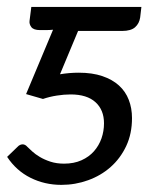

<svg xmlns="http://www.w3.org/2000/svg" viewBox="-20 -526 453 552"><path d="M386.5 -506 383 -476Q380.5 -458.5 368.5 -447.8Q356.5 -437 331 -437H204.5L152.5 -312.5Q179.5 -317 206.5 -317Q245.5 -317 274.2 -307.2Q303 -297.5 322 -280.2Q341 -263 350.2 -239Q359.5 -215 359.5 -186.5Q359.5 -141.5 342.8 -106Q326 -70.5 298 -45.8Q270 -21 233.2 -7.8Q196.5 5.5 156.5 5.5Q108.5 5.5 67.8 -14.8Q27 -35 0.5 -75L29 -102.5Q34 -108 38 -109.5Q42 -111 45 -111Q52.5 -111 58.5 -104Q63.5 -99 72.5 -90.8Q81.5 -82.5 94.5 -74.8Q107.5 -67 125 -61.2Q142.5 -55.5 164 -55.5Q192.5 -55.5 214.2 -65.2Q236 -75 250.2 -91.2Q264.5 -107.5 271.8 -128.2Q279 -149 279 -171.5Q279 -210 254.5 -232.2Q230 -254.5 183 -254.5Q164 -254.5 143.2 -251.2Q122.5 -248 103.5 -241.5L55 -255.5L132.5 -440.5Q127.5 -440 122.5 -439.8Q117.5 -439.5 112 -439.5H95Q76.5 -439.5 70 -448.2Q63.5 -457 65 -466.5L70 -506Z"/></svg>

Font: Lato 2
Style: Italic
Weight: 400
Italic angle: -7°
Designer: Lukasz Dziedzic with Adam Twardoch and Botio Nikoltchev
Foundry: tyPoland Lukasz Dziedzic
Version: Version 2.015; 2015-08-06; http://www.latofonts.com/